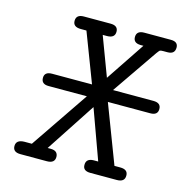

<svg xmlns="http://www.w3.org/2000/svg" viewBox="-94 -698 753 785"><g transform="rotate(15 282.5 -305.5)"><path d="M28.8 -25.9Q28.8 -52.7 64 -53.2H95.2L262.2 -298.8H100.1Q69.3 -298.8 69.1 -325Q68.8 -351.1 101.1 -351.1H270L190.9 -558.1H167Q133.8 -558.1 133.8 -584Q133.8 -610.8 166 -610.8H278.8Q311 -610.8 311 -585Q311 -558.1 277.8 -558.1H259.8L321.8 -393.1L432.1 -558.1H418.9Q389.2 -559.1 389.2 -584Q389.2 -610.8 421.9 -610.8H534.2Q564.9 -610.8 564.9 -585.9Q564.9 -558.1 534.2 -558.1H516.1Q504.9 -558.1 502 -556.2Q499 -554.2 490.2 -542L358.9 -351.1H529.8Q562 -351.1 562 -325Q562 -298.8 530.8 -298.8H351.1L444.8 -53.2H469.2Q502.4 -53.2 502 -26.9Q502 0 469.2 0H356.9Q324.7 0 325.2 -25.9Q325.2 -52.7 356.9 -53.2H376L299.8 -263.2L162.1 -53.2H174.8Q205.6 -53.2 206.1 -26.9Q206.1 0 172.9 0H61Q28.8 0 28.8 -25.9Z"/></g></svg>

Font: CMU Typewriter Text
Style: LightOblique
Weight: 200
Italic angle: -9.46001°
Version: Version 0.7.0